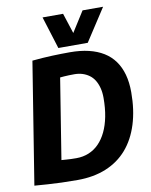

<svg xmlns="http://www.w3.org/2000/svg" viewBox="-100 -1004 855 1087"><g transform="rotate(-10 327.5 -460.5)"><path d="M257 10Q206 10 164.5 8.5Q123 7 85.5 4.5Q48 2 10 -1L122 -700Q184 -706 236.5 -708Q289 -710 339 -710Q399 -710 447 -698.5Q495 -687 531.5 -664.5Q568 -642 592.5 -608Q617 -574 629.5 -529Q642 -484 642 -427Q642 -325 616.5 -243.5Q591 -162 542 -105.5Q493 -49 421 -19.5Q349 10 257 10ZM272 -113Q310 -113 343 -126.5Q376 -140 401.5 -166Q427 -192 445 -229.5Q463 -267 472.5 -315.5Q482 -364 482 -423Q482 -455 475 -481Q468 -507 456 -526Q444 -545 426.5 -557.5Q409 -570 388 -576.5Q367 -583 342 -583Q326 -583 311 -582.5Q296 -582 283 -581Q270 -580 260 -579L186 -117Q202 -116 214.5 -115Q227 -114 240.5 -113.5Q254 -113 272 -113ZM569 -931 448 -745H279L221 -931H339L377 -814L451 -931Z"/></g></svg>

Font: Georama ExtraCondensed Thin
Style: Bold Italic
Weight: 700
Italic angle: -9°
Version: Version 1.001